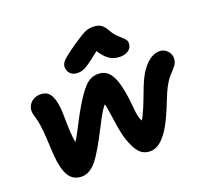

<svg xmlns="http://www.w3.org/2000/svg" viewBox="-135 -951 1207 1127"><g transform="rotate(-20 468.5 -387.0)"><path d="M193 15Q140 15 113 -27.5Q86 -70 79 -165Q76 -222 73.5 -267.5Q71 -313 66 -348.5Q61 -384 52 -411Q40 -445 49 -470Q58 -495 79 -508.5Q100 -522 126 -522Q155 -522 172.5 -508.5Q190 -495 201 -462Q212 -425 213.5 -381.5Q215 -338 215.5 -293Q216 -248 221.5 -208.5Q227 -169 245 -141L189 -140Q210 -164 225.5 -188.5Q241 -213 255 -240Q269 -267 285.5 -299Q302 -331 325 -370Q366 -442 402 -480.5Q438 -519 485 -519Q519 -519 541 -501.5Q563 -484 577 -451Q591 -418 600 -370Q608 -328 611 -293Q614 -258 617.5 -230.5Q621 -203 630 -182.5Q639 -162 658 -150L609 -139Q631 -163 649 -200Q667 -237 683 -279.5Q699 -322 715 -362.5Q731 -403 749 -433Q762 -454 780 -474Q798 -494 821 -507.5Q844 -521 870 -521Q891 -521 907.5 -509.5Q924 -498 932 -479.5Q940 -461 936 -440Q933 -424 922.5 -410Q912 -396 899 -382Q878 -362 861.5 -336Q845 -310 832 -280.5Q819 -251 807 -219.5Q795 -188 781 -158Q750 -88 722 -51.5Q694 -15 669 -1Q644 13 622 13Q587 13 562.5 -7Q538 -27 517 -79Q501 -118 493 -160Q485 -202 480 -240.5Q475 -279 469.5 -310Q464 -341 452 -358L477 -354Q454 -330 435.5 -299Q417 -268 398.5 -231Q380 -194 358 -153.5Q336 -113 308 -69Q290 -41 271 -22Q252 -3 232.5 6Q213 15 193 15ZM376 -565Q357 -565 343.5 -573Q330 -581 322.5 -595.5Q315 -610 316 -627Q317 -638 323.5 -649Q330 -660 352 -678.5Q374 -697 422 -730Q455 -752 476 -765Q497 -778 514 -783.5Q531 -789 551 -789Q583 -789 601 -777Q619 -765 633 -740Q649 -711 665.5 -694.5Q682 -678 695 -667Q708 -656 714.5 -645Q721 -634 717 -615Q713 -593 692.5 -581Q672 -569 647 -569Q618 -569 595 -578.5Q572 -588 550 -613Q528 -638 502 -682L563 -681Q512 -638 480.5 -614Q449 -590 430.5 -579.5Q412 -569 400 -567Q388 -565 376 -565Z"/></g></svg>

Font: Shantell Sans
Style: Bold Italic
Weight: 700
Italic angle: -11°
Designer: Stephen Nixon, Anya Danilova, Shantell Martin
Foundry: Arrow Type
Version: Version 1.011;[c5ecc13dd]